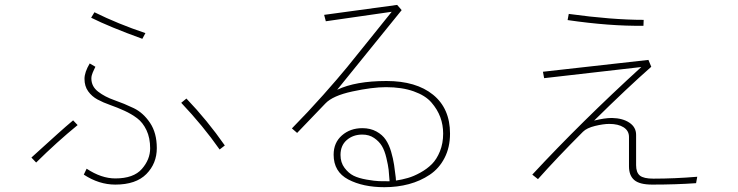

<svg xmlns="http://www.w3.org/2000/svg" viewBox="-20 -738 3040 791"><path d="M355.5 -665 369.1 -687.5Q465.8 -639.6 579.1 -601.6L566.4 -578.1Q431.6 -627 355.5 -665ZM325.2 -18.6 336.9 -43Q397.5 -2.9 455.1 -2.9Q530.3 -2.9 564.5 -42Q598.6 -81.1 598.6 -127Q598.6 -169.9 583.5 -201.7Q568.4 -233.4 544.9 -251Q521.5 -268.6 492.7 -281.7Q463.9 -294.9 434.6 -305.2Q405.3 -315.4 381.8 -328.1Q358.4 -340.8 343.3 -361.8Q328.1 -382.8 328.1 -413.1Q328.1 -440.4 349.6 -476.6L373 -462.9Q371.1 -459 367.7 -451.7Q364.3 -444.3 362.3 -439.9Q360.4 -435.5 358.4 -428.7Q356.4 -421.9 356.4 -415Q356.4 -381.8 384.3 -360.4Q412.1 -338.9 451.7 -325.2Q491.2 -311.5 530.8 -292.5Q570.3 -273.4 598.1 -231.9Q626 -190.4 626 -127.9Q626 -64.5 583 -21Q540 22.5 455.1 22.5Q387.7 22.5 325.2 -18.6ZM109.4 -88.9Q119.1 -97.7 151.9 -127.4Q184.6 -157.2 217.8 -187Q251 -216.8 281.2 -242.2L299.8 -222.7Q214.8 -153.3 128.9 -68.4ZM726.6 -314.5 748 -332Q834 -242.2 906.2 -138.7L884.8 -122.1Q816.4 -219.7 726.6 -314.5Z M1182.6 -209Q1249 -276.4 1311.5 -346.7Q1374 -417 1410.6 -461.9Q1447.3 -506.8 1505.9 -580.1Q1564.5 -653.3 1593.8 -689.5L1322.3 -650.4L1315.4 -676.8L1616.2 -717.8L1634.8 -696.3L1369.1 -368.2Q1445.3 -404.3 1572.3 -404.3Q1694.3 -404.3 1764.2 -347.7Q1834 -291 1834 -187.5Q1834 -130.9 1811.5 -87.4Q1789.1 -43.9 1750.5 -18.1Q1711.9 7.8 1664.6 20.5Q1617.2 33.2 1563.5 33.2Q1475.6 33.2 1415 1.5Q1354.5 -30.3 1354.5 -100.6Q1354.5 -150.4 1388.7 -180.2Q1422.9 -210 1472.7 -210Q1505.9 -210 1530.8 -196.3Q1555.7 -182.6 1569.3 -162.1Q1583 -141.6 1591.3 -113.3Q1599.6 -85 1603.5 -59.1Q1607.4 -33.2 1610.4 -6.8Q1611.3 2 1611.3 5.9Q1636.7 2 1660.6 -4.9Q1684.6 -11.7 1711.9 -26.9Q1739.3 -42 1759.3 -62Q1779.3 -82 1792.5 -114.7Q1805.7 -147.5 1805.7 -187.5Q1805.7 -223.6 1793.9 -255.4Q1782.2 -287.1 1757.3 -315.9Q1732.4 -344.7 1684.1 -361.8Q1635.7 -378.9 1570.3 -378.9Q1513.7 -378.9 1432.1 -361.3Q1350.6 -343.8 1320.3 -311.5L1204.1 -190.4ZM1382.8 -99.6Q1382.8 -68.4 1399.4 -46.4Q1416 -24.4 1436.5 -14.2Q1457 -3.9 1490.7 2Q1524.4 7.8 1541.5 8.3Q1558.6 8.8 1585 8.8Q1583 -20.5 1581.1 -38.6Q1579.1 -56.6 1571.8 -87.4Q1564.5 -118.2 1553.2 -136.7Q1542 -155.3 1521.5 -169.4Q1501 -183.6 1472.7 -183.6Q1434.6 -183.6 1408.7 -161.1Q1382.8 -138.7 1382.8 -99.6Z M2318.4 -655.3 2323.2 -680.7Q2502 -656.2 2631.8 -656.2L2630.9 -631.8Q2492.2 -629.9 2318.4 -655.3ZM2172.9 -18.6Q2376 -237.3 2622.1 -461.9L2221.7 -416L2216.8 -442.4L2651.4 -491.2L2663.1 -462.9Q2565.4 -377 2427.7 -241.2Q2470.7 -252 2501 -252Q2545.9 -251 2573.2 -232.4Q2600.6 -213.9 2600.6 -182.6V-57.6Q2600.6 -27.3 2616.2 -14.6Q2631.8 -2 2671.9 -2Q2758.8 -2 2852.5 -9.8L2847.7 16.6Q2764.6 22.5 2667 22.5Q2615.2 22.5 2593.3 3.9Q2571.3 -14.6 2571.3 -52.7V-173.8Q2571.3 -199.2 2549.3 -213.4Q2527.3 -227.5 2490.2 -227.5Q2465.8 -227.5 2431.6 -219.2Q2397.5 -210.9 2381.8 -195.3Q2275.4 -88.9 2196.3 0Z"/></svg>

Font: Gothic A1 Thin
Style: Regular
Weight: 250
Designer: HanYang I&C Co.,Ltd.
Foundry: HanYang I&C Co.,Ltd.
Version: Version 2.50